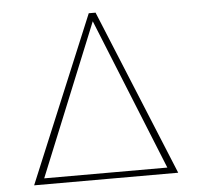

<svg xmlns="http://www.w3.org/2000/svg" viewBox="-49 -708 782 758"><g transform="rotate(-5 342.0 -329.0)"><path d="M357 -658 627 0H56L330 -658ZM98 -24H586L343 -625Z"/></g></svg>

Font: EauTestInfant Extralight
Style: Regular
Weight: 250
Designer: Christian Thalmann (Catharsis Fonts)
Version: Version 0.001;PS 000.001;hotconv 1.0.88;makeotf.lib2.5.64775